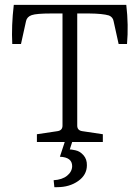

<svg xmlns="http://www.w3.org/2000/svg" viewBox="-20 -588 579 795"><path d="M405.8 0H278.8L269 30.8Q272.9 30.3 292 34.2Q311 38.1 325.7 54.7Q340.3 71.3 339.8 96.2Q339.8 136.2 303.7 161.6Q267.6 187 216.8 187H205.1L202.1 158.2Q237.3 156.2 257.8 139.6Q278.3 123 278.8 100.1Q278.8 63 228 61L248 0H132.8V-32.2L217.8 -44.9Q238.8 -47.9 238.8 -67.9V-532.2H191.9Q130.9 -532.2 111.3 -525.4Q91.8 -518.6 87.9 -501L66.9 -405.8H30.8Q26.9 -481.9 37.1 -567.9H502.9Q512.7 -483.9 505.9 -405.8H471.2L450.2 -501Q447.3 -517.1 431.2 -523.9Q405.3 -531.7 349.1 -532.2H299.8V-67.9Q299.8 -47.9 320.8 -44.9L405.8 -32.2Z"/></svg>

Font: Yrsa-Light
Style: Regular
Weight: 300
Designer: Anna Giedrys (Yrsa+Rasa design), David Brezina (Yrsa art-direction, Rasa art-direction, design)
Foundry: Rosetta Type Foundry
Version: Version 1.001;PS 1.1;hotconv 1.0.88;makeotf.lib2.5.647800